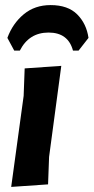

<svg xmlns="http://www.w3.org/2000/svg" viewBox="-20 -731 368 755"><path d="M36 -532 9 -582Q30 -639 73.5 -675Q117 -711 179 -711Q247 -711 283.5 -674.5Q320 -638 328 -582L289 -532H267Q248 -603 171 -603Q94 -603 58 -532ZM221 -472 173 -114 169 -6 24 4 73 -354 77 -462Z"/></svg>

Font: Alegreya Sans SC ExtraBold
Style: Italic
Weight: 800
Italic angle: -7°
Designer: Juan Pablo del Peral
Foundry: Huerta Tipografica
Version: Version 2.007